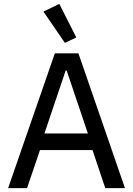

<svg xmlns="http://www.w3.org/2000/svg" viewBox="-20 -974 689 994"><path d="M525 0 459 -197H187L120 0H22L264 -698H386L627 0ZM325 -609H320L210 -283H435ZM205 -914 287 -954 375 -780 316 -752Z"/></svg>

Font: IBM Plex Sans Thai Looped Text
Style: Regular
Weight: 450
Designer: Mike Abbink, Paul van der Laan, Pieter van Rosmalen, Ben Mitchell, Mark Frömberg
Foundry: Bold Monday
Version: Version 1.1